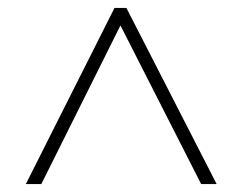

<svg xmlns="http://www.w3.org/2000/svg" viewBox="-20 -739 612 483"><path d="M45 -276H84L283 -675L486 -276H525L298 -719H268Z"/></svg>

Font: Noto Sans Sinhala ExtraLight
Style: Regular
Weight: 200
Designer: Jelle Bosma - Monotype Design Team
Foundry: Monotype Imaging Inc.
Version: Version 2.006